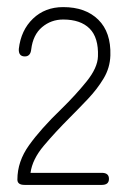

<svg xmlns="http://www.w3.org/2000/svg" viewBox="-20 -721 360 541"><path d="M49 -200Q29 -200 29 -215Q29 -266 62 -312Q95 -358 152 -413Q193 -453 224 -491.5Q255 -530 256 -562Q258 -615 232.5 -640.5Q207 -666 158 -666Q124 -666 98.5 -644.5Q73 -623 68 -582Q66 -562 50 -562Q32 -562 33 -583Q39 -636 73 -668.5Q107 -701 158 -701Q221 -701 257 -665.5Q293 -630 291 -565Q290 -530 272 -500Q254 -470 228 -442.5Q202 -415 176 -389Q136 -349 103.5 -310.5Q71 -272 66 -234H267Q287 -234 287 -217Q287 -200 267 -200Z"/></svg>

Font: Zen Maru Gothic Light
Style: Regular
Weight: 300
Designer: Yoshimichi Ohira
Foundry: Positype
Version: Version 1.001